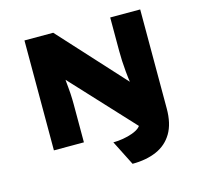

<svg xmlns="http://www.w3.org/2000/svg" viewBox="-125 -838 1246 1181"><g transform="rotate(-15 498.5 -247.5)"><path d="M576 205 496 47Q526 47 558.5 41.5Q591 36 618.5 26Q646 16 662.5 2.5Q679 -11 679 -27V-51L685 2L301 -412L310 -419Q311 -403 312.5 -385Q314 -367 316 -348Q318 -329 319 -310Q320 -291 320.5 -274Q321 -257 321 -244V0H130V-700H313L702 -274L693 -268Q686 -316 682.5 -354Q679 -392 677.5 -423.5Q676 -455 676 -486.5Q676 -518 676 -553V-700H867V-69Q867 27 831 87.5Q795 148 729.5 176.5Q664 205 576 205Z"/></g></svg>

Font: Lexend Giga ExtraBold
Style: Regular
Weight: 800
Designer: Bonnie Shaver-Troup, Thomas Jockin
Foundry: Lexend
Version: Version 1.007